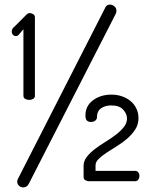

<svg xmlns="http://www.w3.org/2000/svg" viewBox="-20 -789 659 836"><path d="M352 -286Q352 -328 385 -352.5Q418 -377 465 -377Q490 -377 511.5 -369.5Q533 -362 549 -348.5Q565 -335 574 -316Q583 -297 583 -275Q583 -247 569 -225.5Q555 -204 534.5 -186Q514 -168 489.5 -153Q465 -138 444.5 -124.5Q424 -111 410 -97.5Q396 -84 396 -69V-45H569Q577 -45 582 -38.5Q587 -32 587 -23Q587 -14 582 -7Q577 0 569 0H367Q359 0 351.5 -4.5Q344 -9 344 -17V-67Q344 -88 358 -106Q372 -124 393 -140Q414 -156 438.5 -171Q463 -186 484 -202Q505 -218 519 -235.5Q533 -253 533 -273Q533 -293 516.5 -311.5Q500 -330 464 -330Q438 -330 420 -317.5Q402 -305 402 -277Q402 -270 395 -264Q388 -258 376 -258Q365 -258 358.5 -264Q352 -270 352 -286ZM82 -662 61 -637Q56 -632 49 -632Q41 -632 36 -638Q31 -644 31 -652Q31 -657 34 -663Q37 -669 41 -671L96 -726Q102 -732 110 -732Q118 -732 125 -727Q132 -722 132 -714V-372Q132 -363 124.5 -358.5Q117 -354 108 -354Q97 -354 89.5 -358.5Q82 -363 82 -372ZM459 -769Q469 -769 478 -761.5Q487 -754 487 -742Q487 -735 484 -729L105 12Q97 27 81 27Q70 27 62.5 19.5Q55 12 55 2Q55 -4 58 -10L439 -757Q442 -764 447.5 -766.5Q453 -769 459 -769Z"/></svg>

Font: Dosis
Style: Book
Weight: 400
Designer: EdgarTolentino, PabloImpallari, IginoMarini
Foundry: EdgarTolentino, PabloImpallari, IginoMarini
Version: Version 1.007